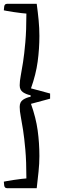

<svg xmlns="http://www.w3.org/2000/svg" viewBox="-32 -751 324 1004"><path d="M128 -245V-253Q106 -257 88.5 -268.5Q71 -280 71 -305Q71 -327 76.5 -355.5Q82 -384 88.5 -426Q95 -468 100.5 -530Q106 -592 106 -680Q99 -680 80 -682.5Q61 -685 39.5 -688Q18 -691 3 -694Q-12 -697 -12 -697Q-12 -703 -10 -717Q-8 -731 5 -731H160Q166 -687 170 -645.5Q174 -604 174 -563Q174 -496 165 -429Q156 -362 130 -289L230 -262V-235L130 -208Q156 -135 165 -69Q174 -3 174 65Q174 105 169.5 147Q165 189 160 233H5Q-8 233 -10 219Q-12 205 -12 199Q-12 199 3 196Q18 193 39.5 190Q61 187 80 184.5Q99 182 106 182Q106 93 100.5 31.5Q95 -30 88.5 -72Q82 -114 76.5 -142Q71 -170 71 -192Q71 -218 88.5 -229.5Q106 -241 128 -245Z"/></svg>

Font: Mate SC
Style: Regular
Weight: 400
Designer: Eduardo Rodriguez Tunni
Foundry: Eduardo Rodriguez Tunni
Version: Version 1.003; ttfautohint (v1.8.4.7-5d5b);gftools[0.9.24]